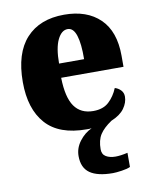

<svg xmlns="http://www.w3.org/2000/svg" viewBox="-87 -617 737 922"><g transform="rotate(-10 281.0 -156.0)"><path d="M389 239Q314 239 277 213Q240 187 240 130Q240 91 265 58Q290 25 325 9Q319 10 313 10Q307 10 301 10Q167 10 102.5 -62.5Q38 -135 38 -266Q38 -407 104 -479Q170 -551 289 -551Q400 -551 463.5 -489.5Q527 -428 527 -309V-255H223Q225 -159 256 -115Q287 -71 348 -71Q396 -71 424 -97Q452 -123 468 -162Q485 -157 497 -144.5Q509 -132 509 -113Q509 -84 489 -56Q469 -28 425 -10Q385 17 367.5 44.5Q350 72 350 116Q350 141 368.5 152Q387 163 415 163Q439 163 474 155V224Q460 231 432 235Q404 239 389 239ZM347 -324Q348 -399 335 -439.5Q322 -480 294 -480Q264 -480 244.5 -440Q225 -400 225 -324Z"/></g></svg>

Font: Noto Serif Myanmar SemiCondensed Black
Style: Regular
Weight: 900
Width: 4
Designer: Ben Mitchell and the Monotype Design Team
Foundry: Monotype Imaging Inc.
Version: Version 2.106; ttfautohint (v1.8.4.7-5d5b)